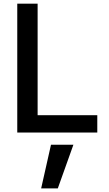

<svg xmlns="http://www.w3.org/2000/svg" viewBox="-20 -731 599 1059"><path d="M298.8 308.1 384.8 67.4H261.2L207 308.1ZM516.6 0V-95.7H187.5V-710.9H75.2V0Z"/></svg>

Font: Ride SemiBold
Style: Regular
Weight: 600
Version: Version 3.000